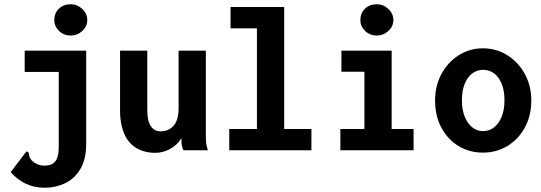

<svg xmlns="http://www.w3.org/2000/svg" viewBox="-20 -706 2540 902"><path d="M190 176Q141 176 102 157.5Q63 139 30 103L99 12L105 5L114 10Q116 18 117.5 26.5Q119 35 129 48Q141 59 155.5 65.5Q170 72 190 72Q214 72 229 62Q244 52 250 31.5Q256 11 256 -19V-368H96V-468H385V-31Q385 43 357 89Q329 135 284.5 155.5Q240 176 190 176ZM312 -539Q280 -539 257.5 -560.5Q235 -582 235 -612Q235 -644 256.5 -665Q278 -686 312 -686Q343 -686 366.5 -664Q390 -642 390 -612Q390 -582 366.5 -560.5Q343 -539 312 -539Z M709 12Q680 12 655 4.5Q630 -3 609.5 -18Q589 -33 574.5 -56.5Q560 -80 552 -113Q544 -146 544 -188V-468H672V-188Q672 -161 676.5 -142.5Q681 -124 689.5 -112Q698 -100 709 -94.5Q720 -89 733 -89Q753 -89 769 -96Q785 -103 796.5 -116.5Q808 -130 813.5 -150.5Q819 -171 819 -199V-468H947V-75Q947 -52 948.5 -34.5Q950 -17 957 0H842Q837 -10 835 -19.5Q833 -29 832.5 -38.5Q832 -48 832 -57Q822 -40 808 -27Q794 -14 778 -5.5Q762 3 744.5 7.5Q727 12 709 12Z M1057 0V-100H1187V-573H1063V-673H1315V-100H1443V0Z M1579 0V-100H1692V-369H1584V-468H1820V-100H1923V0ZM1750 -539Q1718 -539 1695.5 -560.5Q1673 -582 1673 -612Q1673 -644 1694.5 -665Q1716 -686 1750 -686Q1781 -686 1804.5 -664Q1828 -642 1828 -612Q1828 -582 1804.5 -560.5Q1781 -539 1750 -539Z M2249 11Q2186 11 2135 -19.5Q2084 -50 2054 -105.5Q2024 -161 2024 -234Q2024 -303 2054 -358.5Q2084 -414 2135 -446.5Q2186 -479 2249 -479Q2312 -479 2363.5 -446.5Q2415 -414 2445.5 -358.5Q2476 -303 2476 -234Q2476 -162 2445.5 -106.5Q2415 -51 2363.5 -20Q2312 11 2249 11ZM2249 -90Q2279 -90 2301.5 -108Q2324 -126 2337 -158.5Q2350 -191 2350 -234Q2350 -280 2337 -312Q2324 -344 2301.5 -361Q2279 -378 2249 -378Q2221 -378 2198.5 -361Q2176 -344 2163 -312Q2150 -280 2150 -234Q2150 -191 2163 -158.5Q2176 -126 2198.5 -108Q2221 -90 2249 -90Z"/></svg>

Font: Inconsolata ExtraBold
Style: Regular
Weight: 800
Designer: Raph Levien, Cyreal, Brenton Simpson
Foundry: Raph Levien, Cyreal, Google
Version: Version 3.001